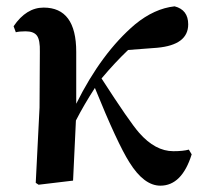

<svg xmlns="http://www.w3.org/2000/svg" viewBox="-20 -571 650 607"><path d="M586 -83Q555 16 487 16Q435 16 389 -58Q351 -118 280 -293Q245 -239 220 -190L211 0L102 13L93 7L105 -231L106 -407Q107 -444 97 -458Q87 -472 61 -472Q41 -472 30 -469L23 -488Q63 -547 118 -547Q221 -547 221 -407V-243Q301 -404 407 -494Q468 -544 532 -551Q575 -540 575 -494Q575 -429 477 -420L385 -413Q344 -374 301 -323Q390 -185 420 -151Q471 -93 528 -93Q559 -93 577 -98Z"/></svg>

Font: Source Han Serif JP
Style: Bold
Weight: 700
Designer: Ryoko NISHIZUKA  (kana & ideographs); Frank Grießhammer (Latin, Greek & Cyrillic); Wenlong ZHANG  (bopomofo); Sandoll Co
Foundry: Adobe Systems Incorporated
Version: Version 1.000;PS 1;hotconv 16.6.53;makeotf.lib2.5.65590